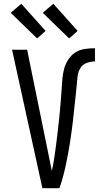

<svg xmlns="http://www.w3.org/2000/svg" viewBox="-20 -999 540 1019"><path d="M295 0H205L44 -735H124L224 -245Q232 -207 239.5 -168.5Q247 -130 255 -92Q261 -118 265.5 -145Q270 -172 273.5 -199Q277 -226 280.5 -253Q284 -280 287 -307Q290 -334 293 -361Q296 -388 298.5 -415.5Q301 -443 303 -470Q305 -497 307 -524Q309 -551 311 -578.5Q313 -606 320 -632.5Q327 -659 342 -682.5Q357 -706 379.5 -720.5Q402 -735 429.5 -739Q457 -743 484 -743V-673Q461 -673 439 -664.5Q417 -656 405.5 -636Q394 -616 391.5 -592.5Q389 -569 387 -546Q385 -523 382.5 -500Q380 -477 377.5 -454Q375 -431 372.5 -408Q370 -385 367.5 -362Q365 -339 362 -316Q359 -293 355.5 -270Q352 -247 348.5 -224.5Q345 -202 340.5 -179Q336 -156 331.5 -133.5Q327 -111 321.5 -88.5Q316 -66 309.5 -43.5Q303 -21 295 0ZM347 -795 207 -931 263 -979 392 -835ZM177 -795 37 -931 93 -979 222 -835Z"/></svg>

Font: Moesevka
Style: Regular
Weight: 400
Monospace: yes
Designer: Belleve Invis
Foundry: Belleve Invis
Version: Version 32.5.0; ttfautohint (v1.8.4)